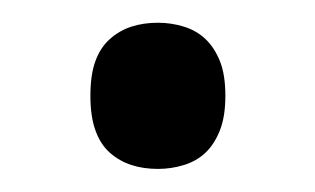

<svg xmlns="http://www.w3.org/2000/svg" viewBox="-20 -141 276 168"><path d="M59.1 -57.1Q59.1 -75.7 63.5 -87.6Q67.9 -99.6 76.2 -106.9Q84.5 -114.3 95 -117.7Q105.5 -121.1 118.2 -121.1Q129.9 -121.1 140.9 -117.7Q151.9 -114.3 159.7 -106.9Q167.5 -99.6 172.4 -87.6Q177.2 -75.7 177.2 -57.1Q177.2 -39.1 172.4 -26.9Q167.5 -14.6 159.7 -7.3Q151.9 0 140.9 3.4Q129.9 6.8 118.2 6.8Q105.5 6.8 95 3.4Q84.5 0 76.2 -7.3Q67.9 -14.6 63.5 -26.9Q59.1 -39.1 59.1 -57.1Z"/></svg>

Font: MUA Office
Style: Regular
Weight: 400
Designer: Khon Soe Zaw Thu
Foundry: Myanmar Unicode
Version: Version 2.10 June 24, 2017